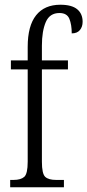

<svg xmlns="http://www.w3.org/2000/svg" viewBox="-20 -791 369 811"><path d="M23 0V-31H37Q68 -31 82.5 -44Q97 -57 97 -108V-498H26V-536H97V-593Q97 -682 132.5 -726.5Q168 -771 235 -771Q283 -771 306 -752Q329 -733 329 -699Q329 -678 317.5 -664Q306 -650 283 -650Q283 -687 273 -711.5Q263 -736 231 -736Q190 -736 173.5 -698Q157 -660 157 -598V-536H267V-498H157V-108Q157 -57 171 -44Q185 -31 217 -31H250V0Z"/></svg>

Font: Noto Serif ExtraCondensed Light
Style: Regular
Weight: 300
Width: 2
Designer: Monotype Design Team
Foundry: Monotype Imaging Inc.
Version: Version 2.014; ttfautohint (v1.8.4.7-5d5b)